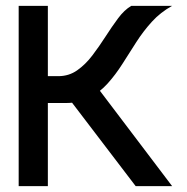

<svg xmlns="http://www.w3.org/2000/svg" viewBox="-20 -638 640 658"><path d="M66 -285V-377H180Q216 -377 244.5 -397Q273 -417 296.5 -448Q320 -479 341.5 -512.5Q363 -546 384.5 -575Q406 -604 430 -618H570Q530 -596 500.5 -563.5Q471 -531 447 -493.5Q423 -456 399.5 -419Q376 -382 349 -352Q322 -322 287.5 -303.5Q253 -285 206 -285ZM44 0V-618H144V0ZM445 0 185 -341 292 -367 570 0Z"/></svg>

Font: Victor Mono
Style: Bold
Weight: 700
Monospace: yes
Designer: Rune Bjørnerås
Version: Version 1.561;gftools[0.9.30]